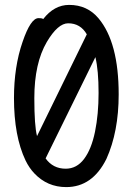

<svg xmlns="http://www.w3.org/2000/svg" viewBox="-20 -739 540 783"><path d="M131 -184 334 -599Q308 -644 258 -644Q216 -644 171 -568Q120 -481 120 -339Q120 -226 131 -184ZM248 -51Q293 -51 323 -91Q353 -131 367.5 -202Q382 -273 382 -360Q382 -452 369 -506L166 -93Q196 -51 248 -51ZM250 24Q173 24 120 -32Q99 -54 84 -85Q37 -184 37 -339Q37 -467 72 -568Q105 -665 137 -665Q154 -665 156 -661Q201 -719 262 -719Q336 -719 382 -664Q464 -566 464 -354Q464 -202 414 -91Q357 24 250 24Z"/></svg>

Font: LXGW WenKai Mono
Style: Bold
Weight: 700
Designer: Fontworks Inc.
Version: Version 1.250;January 17, 2023